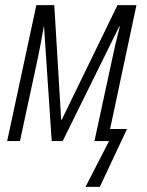

<svg xmlns="http://www.w3.org/2000/svg" viewBox="-20 -551 575 750"><path d="M314 179H370L476 -47H410L513 -531H439L221 -83H219L192 -531H122L8 0H58L128 -325C137 -369 145 -411 151 -447H152L182 0H225L446 -448H448C436 -402 427 -362 417 -315L349 0H406Z"/></svg>

Font: Noto Sans Condensed Light
Style: Italic
Weight: 300
Width: 3
Italic angle: -12°
Designer: Monotype Design Team
Foundry: Monotype Imaging Inc.
Version: Version 2.013